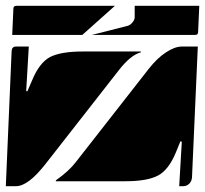

<svg xmlns="http://www.w3.org/2000/svg" viewBox="-20 -650 705 660"><path d="M172 -27V-30Q217 -62 240 -92L491 -413Q520 -450 550.5 -470Q581 -490 605 -490H660L640 -40Q639 -27 630.5 -18.5Q622 -10 610 -10H596L605 -163L600 -164L585 -127Q560 -66 523 -46.5Q486 -27 411 -27ZM0 -10 20 -475Q21 -490 35 -490H79L70 -337L74 -336L90 -373Q115 -434 152 -454Q190 -473 264 -473H464V-470Q429 -461 388 -408L137 -87Q77 -10 35 -10ZM22 -530 26 -620Q26 -630 36 -630H375L263 -530ZM296 -530 418 -561Q427 -563 435 -572.5Q443 -582 443 -591V-630H665L661 -540Q661 -530 651 -530Z"/></svg>

Font: PrimecolorCV1
Style: Medium
Weight: 500
Designer: gluk
Foundry: gluk
Version: Version 0.672